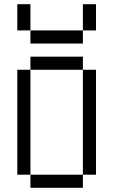

<svg xmlns="http://www.w3.org/2000/svg" viewBox="-20 -895 540 915"><path d="M125 -750H62.5V-875H125ZM62.5 -562.5H125V-62.5H62.5ZM125 -62.5H375V0H125ZM125 -625H375V-562.5H125ZM125 -750H375V-687.5H125ZM375 -562.5H437.5V-62.5H375ZM375 -875H437.5V-750H375Z"/></svg>

Font: ChillBitmapSE 16px
Style: Regular
Weight: 400
Designer: Designed by Warren2060
Foundry: ChillType
Version: Version 1.000